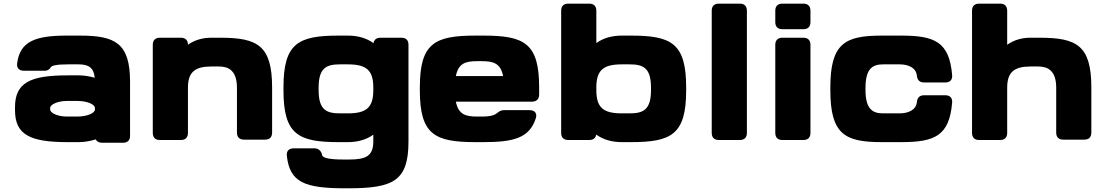

<svg xmlns="http://www.w3.org/2000/svg" viewBox="-20 -770 6085 1056"><path d="M541 15.1H656.2C681.6 15.1 695.3 2 695.3 -23.4V-320.3C695.3 -533.2 613.3 -574.2 419.4 -574.2H347.2C171.9 -574.2 89.8 -541.5 74.2 -421.4C70.8 -395.5 85.9 -380.9 111.8 -380.9H227.5C244.6 -380.9 255.9 -393.6 257.8 -397.9C263.2 -410.2 293 -416 355.5 -416H411.1C462.9 -416 495.1 -401.9 501 -342.3C470.2 -351.6 435.1 -355.5 415 -355.5H351.6C144.5 -355.5 62.5 -314.5 62.5 -179.7V-164.1C62.5 -29.3 144.5 11.7 351.6 11.7H415C438 11.7 474.1 7.3 506.3 -3.4C512.2 8.3 524.4 15.1 541 15.1ZM405.3 -128.9H347.7C298.8 -128.9 255.9 -147.9 255.9 -167.5V-176.3C255.9 -195.8 298.8 -214.8 347.7 -214.8H405.3C459 -214.8 502 -196.3 502 -176.3V-167.5C502 -147.9 459 -128.9 405.3 -128.9Z M820.3 -523.4V-39.1C820.3 -13.7 834 0 859.4 0H974.6C1000 0 1013.7 -13.7 1013.7 -39.1V-287.6C1013.7 -372.6 1051.8 -404.3 1141.6 -404.3H1184.6C1235.4 -404.3 1283.2 -383.3 1283.2 -287.6V-41C1283.2 -15.6 1296.9 -2 1322.3 -2H1437.5C1462.9 -2 1476.6 -15.6 1476.6 -41V-289.1C1476.6 -521.5 1394.5 -562.5 1191.4 -562.5H1141.6C1097.2 -562.5 1052.2 -551.3 1013.7 -523.9C1013.7 -548.8 1000 -562.5 974.6 -562.5H859.4C834 -562.5 820.3 -548.8 820.3 -523.4Z M1710.9 45.9H1595.2C1569.3 45.9 1554.7 60.5 1557.6 86.4C1573.2 232.9 1655.3 265.6 1878.4 265.6H1896C2144.5 265.6 2226.6 224.6 2226.6 7.8V-523.9C2226.6 -549.3 2212.9 -562.5 2187.5 -562.5H2072.3C2050.8 -562.5 2037.6 -552.2 2034.2 -532.7C1993.2 -562.5 1943.8 -574.2 1893.1 -574.2H1843.3C1621.1 -574.2 1539.1 -533.2 1539.1 -289.1V-273.4C1539.1 -29.3 1621.1 11.7 1843.3 11.7H1893.1C1943.4 11.7 1992.7 0 2033.2 -29.3V7.3C2033.2 89.4 1991.7 107.4 1898.9 107.4H1870.6C1795.4 107.4 1753.9 99.6 1751.5 82.5C1749 65.9 1735.4 45.9 1710.9 45.9ZM2033.2 -287.6V-274.9C2033.2 -178.2 1995.1 -146.5 1893.1 -146.5H1850.1C1775.4 -146.5 1732.4 -165.5 1732.4 -274.9V-287.6C1732.4 -397 1775.4 -416 1850.1 -416H1893.1C1995.1 -416 2033.2 -384.3 2033.2 -287.6Z M2596.2 11.7H2638.2C2804.2 11.7 2892.6 -10.3 2927.2 -120.6C2935.5 -147.5 2920.4 -164.1 2893.1 -164.1H2751C2735.8 -164.1 2726.6 -158.2 2714.4 -148.4C2694.3 -132.3 2666 -128.9 2630.9 -128.9H2603.5C2541 -128.9 2501 -140.6 2487.3 -210.9H2905.3C2930.2 -210.9 2944.8 -224.1 2945.3 -249V-289.1C2945.3 -533.2 2863.3 -574.2 2638.2 -574.2H2596.2C2371.1 -574.2 2289.1 -533.2 2289.1 -289.1V-273.4C2289.1 -29.3 2371.1 11.7 2596.2 11.7ZM2747.1 -351.6H2487.3C2501 -421.9 2541 -433.6 2603.5 -433.6H2630.9C2693.4 -433.6 2733.4 -421.9 2747.1 -351.6Z M3066.4 -710.9V-39.1C3066.4 -13.7 3080.1 0 3105.5 0H3220.7C3242.7 0 3255.9 -9.8 3259.3 -29.8C3299.3 -0.5 3349.1 11.7 3399.9 11.7H3449.7C3671.9 11.7 3753.9 -29.3 3753.9 -273.4V-289.1C3753.9 -533.2 3671.9 -574.2 3449.7 -574.2H3399.9C3349.6 -574.2 3300.3 -562.5 3259.8 -533.2V-710.9C3259.8 -736.3 3246.1 -750 3220.7 -750H3105.5C3080.1 -750 3066.4 -736.3 3066.4 -710.9ZM3259.8 -274.9V-287.6C3259.8 -384.3 3297.9 -416 3399.9 -416H3442.9C3517.6 -416 3560.5 -397 3560.5 -287.6V-274.9C3560.5 -165.5 3517.6 -146.5 3442.9 -146.5H3399.9C3297.9 -146.5 3259.8 -178.2 3259.8 -274.9Z M3894.5 -710.9V-39.1C3894.5 -13.7 3908.2 0 3933.6 0H4048.8C4074.2 0 4087.9 -13.7 4087.9 -39.1V-710.9C4087.9 -736.3 4074.2 -750 4048.8 -750H3933.6C3908.2 -750 3894.5 -736.3 3894.5 -710.9Z M4244.1 -523.4V-39.1C4244.1 -13.7 4257.8 0 4283.2 0H4398.4C4423.8 0 4437.5 -13.7 4437.5 -39.1V-523.4C4437.5 -548.8 4423.8 -562.5 4398.4 -562.5H4283.2C4257.8 -562.5 4244.1 -548.8 4244.1 -523.4ZM4244.1 -710.9V-648.4C4244.1 -623 4257.8 -609.4 4283.2 -609.4H4398.4C4423.8 -609.4 4437.5 -623 4437.5 -648.4V-710.9C4437.5 -736.3 4423.8 -750 4398.4 -750H4283.2C4257.8 -750 4244.1 -736.3 4244.1 -710.9Z M4830.1 11.7H4935.5C5119.1 11.7 5201.2 -21 5216.8 -205.6C5218.8 -231.4 5205.1 -246.1 5179.2 -246.1H5063.5C5039.1 -246.1 5025.4 -234.4 5022.9 -209C5019 -165.5 4976.1 -146.5 4928.2 -146.5H4837.4C4783.2 -146.5 4740.2 -165.5 4740.2 -274.9V-287.6C4740.2 -397 4783.2 -416 4837.4 -416H4928.2C4976.1 -416 5019 -397 5022.9 -353.5C5025.4 -328.1 5039.1 -316.4 5063.5 -316.4H5179.2C5205.1 -316.4 5218.8 -331.1 5216.8 -356.9C5201.2 -541.5 5119.1 -574.2 4935.5 -574.2H4830.1C4628.9 -574.2 4546.9 -533.2 4546.9 -289.1V-273.4C4546.9 -29.3 4628.9 11.7 4830.1 11.7Z M5326.2 -710.9V-39.1C5326.2 -13.7 5339.8 0 5365.2 0H5480.5C5505.9 0 5519.5 -13.7 5519.5 -39.1V-287.6C5519.5 -372.6 5557.6 -404.3 5647.5 -404.3H5690.4C5741.2 -404.3 5789.1 -383.3 5789.1 -287.6V-41C5789.1 -15.6 5802.7 -2 5828.1 -2H5943.4C5968.8 -2 5982.4 -15.6 5982.4 -41V-289.1C5982.4 -521.5 5900.4 -562.5 5697.3 -562.5H5647.5C5603 -562.5 5558.1 -551.3 5519.5 -523.9V-710.9C5519.5 -736.3 5505.9 -750 5480.5 -750H5365.2C5339.8 -750 5326.2 -736.3 5326.2 -710.9Z"/></svg>

Font: Gyrotrope Black
Style: Regular
Weight: 900
Designer: David Moles
Version: Version 1.003;Glyphs 3.3.1 (3343)